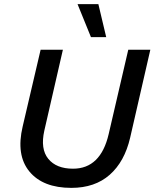

<svg xmlns="http://www.w3.org/2000/svg" viewBox="-20 -901 749 931"><path d="M457 -881 495 -721H421L356 -881ZM326 10Q188 10 122.5 -69.5Q57 -149 90 -288L177 -660H285L195 -268Q175 -179 214 -131Q253 -83 334 -83Q468 -83 507 -251L602 -660H709L611 -233Q584 -117 512 -53.5Q440 10 326 10Z"/></svg>

Font: Elaine Sans Medium
Style: Italic
Weight: 500
Italic angle: -13°
Designer: Wei Huang
Foundry: Wei Huang
Version: Version 2.001;December 24, 2019;FontCreator 12.0.0.2547 64-b